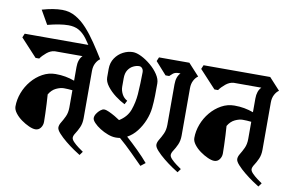

<svg xmlns="http://www.w3.org/2000/svg" viewBox="-102 -973 1759 1146"><g transform="rotate(10 778.0 -400.0)"><path d="M426 -203Q426 -171 415 -147Q404 -123 393 -106.5Q382 -90 382 -78Q382 -67 395.5 -53Q409 -39 426.5 -26Q444 -13 456 -5L440 17Q428 10 403 -7Q378 -24 351.5 -45.5Q325 -67 306 -88Q287 -109 287 -123Q287 -138 298 -155.5Q309 -173 320 -196.5Q331 -220 331 -252V-356Q304 -359 279 -359Q258 -359 232.5 -347Q207 -335 190 -306Q192 -281 193.5 -250Q195 -219 196 -190Q197 -161 197 -141Q197 -120 185 -104Q173 -88 153 -88Q137 -88 113.5 -98.5Q90 -109 67 -125.5Q44 -142 28.5 -162.5Q13 -183 13 -202Q13 -244 28.5 -285Q44 -326 72 -359.5Q100 -393 137 -413.5Q174 -434 216 -434Q248 -434 275.5 -429Q303 -424 331 -414V-497Q331 -543 355 -567H187Q162 -565 139 -546Q116 -527 103 -508H81L-18 -615L-8 -639H396L462 -567Q447 -557 436.5 -537Q426 -517 426 -490Z M402 -598Q375 -646 352 -676Q329 -706 303 -720Q277 -734 241 -734Q216 -734 184.5 -729Q153 -724 115 -714L67 -798Q136 -818 189 -818Q233 -818 270.5 -796.5Q308 -775 340.5 -739Q373 -703 403 -658.5Q433 -614 462 -567Z M485 -215Q485 -228 494 -242Q503 -256 515.5 -266Q528 -276 538 -276Q550 -276 568.5 -267.5Q587 -259 606 -248Q625 -237 636 -229Q683 -258 699.5 -304Q716 -350 720 -401Q722 -434 723.5 -467.5Q725 -501 725 -534Q725 -549 717.5 -558Q710 -567 699 -567Q682 -567 663.5 -558Q645 -549 632.5 -530Q620 -511 620 -479V-429Q620 -407 631 -385Q642 -363 664 -351L652 -328Q625 -341 594.5 -364Q564 -387 543 -414.5Q522 -442 522 -468V-519Q522 -557 541 -585Q560 -613 589 -628Q618 -643 648 -643Q670 -643 699.5 -628.5Q729 -614 757.5 -590Q786 -566 804.5 -538Q823 -510 823 -484Q823 -447 822.5 -410Q822 -373 818 -335Q814 -297 798.5 -259Q783 -221 758.5 -189.5Q734 -158 701 -140Q736 -109 773.5 -72Q811 -35 837 -4L809 18Q779 -12 740 -51Q701 -90 660 -125Q654 -124 647.5 -123.5Q641 -123 634 -123Q612 -123 586.5 -132.5Q561 -142 538 -156.5Q515 -171 500 -187Q485 -203 485 -215ZM1056 -567Q1041 -557 1030.5 -537Q1020 -517 1020 -490V-203Q1020 -171 1009 -147Q998 -123 987 -106.5Q976 -90 976 -78Q976 -67 989.5 -53Q1003 -39 1020.5 -26Q1038 -13 1050 -5L1034 17Q1022 10 997 -7Q972 -24 945.5 -45.5Q919 -67 900 -88Q881 -109 881 -123Q881 -138 892 -155.5Q903 -173 914 -196.5Q925 -220 925 -252V-497Q925 -543 949 -567H934Q915 -566 904 -557Q893 -548 885 -540H863L796 -615L806 -639H990Z M1510 -203Q1510 -171 1499 -147Q1488 -123 1477 -106.5Q1466 -90 1466 -78Q1466 -67 1479.5 -53Q1493 -39 1510.5 -26Q1528 -13 1540 -5L1524 17Q1512 10 1487 -7Q1462 -24 1435.5 -45.5Q1409 -67 1390 -88Q1371 -109 1371 -123Q1371 -138 1382 -155.5Q1393 -173 1404 -196.5Q1415 -220 1415 -252V-356Q1388 -359 1363 -359Q1342 -359 1316.5 -347Q1291 -335 1274 -306Q1276 -281 1277.5 -250Q1279 -219 1280 -190Q1281 -161 1281 -141Q1281 -120 1269 -104Q1257 -88 1237 -88Q1221 -88 1197.5 -98.5Q1174 -109 1151 -125.5Q1128 -142 1112.5 -162.5Q1097 -183 1097 -202Q1097 -244 1112.5 -285Q1128 -326 1156 -359.5Q1184 -393 1221 -413.5Q1258 -434 1300 -434Q1332 -434 1359.5 -429Q1387 -424 1415 -414V-497Q1415 -543 1439 -567H1271Q1246 -565 1223 -546Q1200 -527 1187 -508H1165L1066 -615L1076 -639H1480L1546 -567Q1531 -557 1520.5 -537Q1510 -517 1510 -490Z"/></g></svg>

Font: Jaini Purva
Style: Regular
Weight: 400
Designer: Maithili Shingre, Girish Dalvi (Devanagari), Taresh Vohra (Latin)
Foundry: Ek Type
Version: Version 2.000; ttfautohint (v1.8.4.7-5d5b)